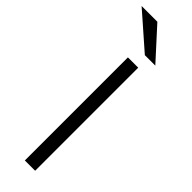

<svg xmlns="http://www.w3.org/2000/svg" viewBox="-333 -922 922 922"><g transform="rotate(45 128.5 -460.5)"><path d="M155 -765 -23 -921H84L226 -765ZM105 0V-700H175V0Z"/></g></svg>

Font: Overpass Light
Style: Regular
Weight: 300
Designer: Delve Withrington, Thomas Jockin
Foundry: Delve Fonts
Version: Version 3.000;DELV;Overpass